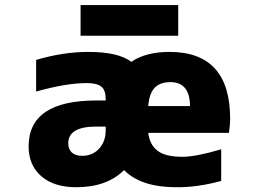

<svg xmlns="http://www.w3.org/2000/svg" viewBox="-20 -745 1040 776"><path d="M255.9 -166Q255.9 -141.6 270.5 -128.4Q285.2 -115.2 312.5 -115.2Q353.5 -115.2 380.4 -144Q407.2 -172.9 407.2 -218.8V-233.4H369.1Q255.9 -233.4 255.9 -166ZM579.1 -208Q585 -160.2 616.7 -135.7Q648.4 -111.3 716.8 -111.3Q771.5 -111.3 874 -141.6V-13.7Q777.3 12.7 692.4 11.7Q549.8 11.7 481.4 -57.6Q412.1 11.7 288.1 11.7Q198.2 11.7 147 -32.7Q95.7 -77.1 95.7 -153.3Q95.7 -338.9 369.1 -338.9H407.2V-344.7Q407.2 -379.9 390.1 -394.5Q373 -409.2 330.1 -409.2Q247.1 -409.2 126 -375V-502.9Q235.4 -535.2 336.9 -535.2Q458 -535.2 510.7 -495.1Q569.3 -535.2 665 -535.2Q911.1 -535.2 910.2 -262.7Q910.2 -242.2 905.3 -208ZM579.1 -316.4H748Q747.1 -413.1 668.9 -413.1Q626 -413.1 604.5 -389.6Q583 -366.2 579.1 -316.4ZM305.7 -600.6V-724.6H700.2V-600.6Z"/></svg>

Font: GenEi Gothic M Heavy
Style: Regular
Weight: 800
Designer: o_tamon (Modified); [Source Han Sans]
Ryoko NISHIZUKA  (kana & ideographs); Paul D. Hunt (Latin, Greek & Cyrillic); Wenl
Version: Version 1.1a;Original Version 1.004